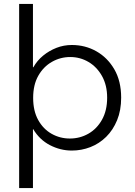

<svg xmlns="http://www.w3.org/2000/svg" viewBox="-20 -750 684 973"><path d="M77 203V-730H147V-409H149Q168 -443 198.5 -468Q229 -493 266 -507.5Q303 -522 344 -522Q412 -522 468.5 -490Q525 -458 559.5 -398.5Q594 -339 594 -255Q594 -191 573.5 -141Q553 -91 518 -56.5Q483 -22 438 -4.5Q393 13 344 13Q286 13 233 -14.5Q180 -42 148 -96H147V203ZM334 -48Q385 -48 428 -72.5Q471 -97 497 -143.5Q523 -190 523 -255Q523 -318 497 -364.5Q471 -411 428.5 -436Q386 -461 336 -461Q286 -461 243 -436.5Q200 -412 174 -366Q148 -320 148 -254Q148 -188 173.5 -142Q199 -96 241.5 -72Q284 -48 334 -48Z"/></svg>

Font: MuseoModerno Thin Light
Style: Regular
Weight: 300
Version: Version 1.003